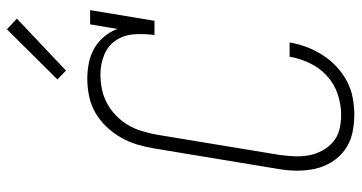

<svg xmlns="http://www.w3.org/2000/svg" viewBox="-258 -750 1017 540"><g transform="rotate(-90 250.0 -480.5)"><path d="M197 8Q169 8 143.5 2Q118 -4 97.5 -19Q77 -34 63.5 -56Q50 -78 44.5 -103.5Q39 -129 39.5 -156Q40 -183 45 -210L102 -555Q106 -579 113 -602.5Q120 -626 132.5 -648Q145 -670 163 -689Q181 -708 203 -720.5Q225 -733 249.5 -738Q274 -743 298 -743Q321 -743 343 -738.5Q365 -734 384 -723Q403 -712 417 -695Q431 -678 438 -658L451 -735H491L461 -554H421Q425 -583 423 -611.5Q421 -640 406 -662.5Q391 -685 365 -695.5Q339 -706 311 -706Q290 -706 269.5 -702Q249 -698 230 -688Q211 -678 195 -662.5Q179 -647 168 -628.5Q157 -610 151 -590Q145 -570 141 -549L84 -204Q81 -183 80 -161.5Q79 -140 82.5 -120.5Q86 -101 95.5 -83Q105 -65 120 -52Q135 -39 155 -34Q175 -29 197 -29Q225 -29 254 -38.5Q283 -48 306 -69Q329 -90 342 -117.5Q355 -145 360 -174H400Q396 -150 387.5 -127Q379 -104 365.5 -82.5Q352 -61 333 -43Q314 -25 291.5 -13Q269 -1 244.5 3.5Q220 8 197 8ZM321 -803 296 -827 437 -969 467 -941Z"/></g></svg>

Font: Iosevka Slab XLtObl
Style: Regular
Weight: 200
Italic angle: -9°
Monospace: yes
Designer: Belleve Invis
Foundry: Belleve Invis
Version: Version 11.1.1; ttfautohint (v1.8.3)